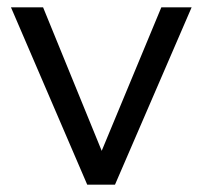

<svg xmlns="http://www.w3.org/2000/svg" viewBox="-20 -506 555 526"><path d="M219 0 10 -486H98L272 -60H245L422 -486H505L295 0Z"/></svg>

Font: NunitoSans1
Style: Book
Weight: 400
Designer: Vernon Adams
Foundry: Vernon Adams
Version: Version 3.101;gftools[0.9.27]